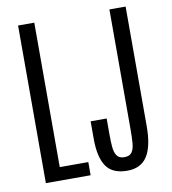

<svg xmlns="http://www.w3.org/2000/svg" viewBox="-93 -939 922 1031"><g transform="rotate(-10 368.0 -424.0)"><path d="M75.2 0V-859.4H163.6V-71.8H319.3V0ZM518.1 10.3Q437.5 10.3 403.6 -39.6Q369.6 -89.4 369.6 -189.9V-285.2H457V-196.3Q457 -160.6 459.5 -130.6Q461.9 -100.6 474.1 -82.3Q486.3 -64 515.1 -64Q544.4 -64 556.4 -81.8Q568.4 -99.6 570.8 -131.3Q573.2 -163.1 573.2 -204.1V-859.4H661.6V-206.5Q661.6 -97.7 627.2 -43.7Q592.8 10.3 518.1 10.3Z"/></g></svg>

Font: AntonioLight
Style: Regular
Weight: 300
Designer: Vernon Adams
Foundry: Vernon Adams
Version: Version 1.002